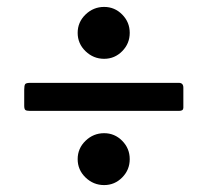

<svg xmlns="http://www.w3.org/2000/svg" viewBox="-20 -670 600 555"><path d="M204.5 -575Q204.5 -606 227.2 -628Q250 -650 281 -650Q311.5 -650 333.2 -628Q355 -606 355 -575Q355 -544 333.2 -522Q311.5 -500 281 -500Q250 -500 227.2 -522Q204.5 -544 204.5 -575ZM67.5 -430.5H497Q510 -430.5 510 -416.5V-358.5Q510 -349.5 498 -349.5H66Q56.5 -349.5 53.2 -352.2Q50 -355 50 -364.5V-410.5Q50 -423 52.8 -426.8Q55.5 -430.5 67.5 -430.5ZM204.5 -210Q204.5 -241 227.2 -263Q250 -285 281 -285Q311.5 -285 333.2 -263Q355 -241 355 -210Q355 -179 333.2 -157Q311.5 -135 281 -135Q250 -135 227.2 -157Q204.5 -179 204.5 -210Z"/></svg>

Font: Besley*
Style: Bold
Weight: 700
Designer: Owen Earl
Foundry: indestructible type*
Version: Version 2.000; ttfautohint (v1.8.3)